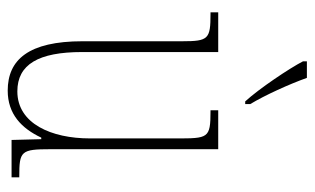

<svg xmlns="http://www.w3.org/2000/svg" viewBox="-179 -627 816 498"><g transform="rotate(90 229.0 -378.0)"><path d="M243 -606H250V-619C227 -657 198 -721 182 -766H139V-756C157 -721 210 -642 243 -606ZM215 10C276 10 313 -26 337 -77H341L343 0H440V-20H438C372 -20 367 -24 367 -101V-536H266V-516H269C339 -516 339 -510 339 -426V-203C339 -104 301 -15 217 -15C147 -15 115 -70 115 -183V-536H12V-516H16C81 -516 87 -511 87 -443V-184C87 -44 135 10 215 10Z"/></g></svg>

Font: Noto Serif Bengali ExtraCondensed Thin
Style: Regular
Weight: 100
Width: 2
Designer: Juan Bruce, Universal Thirst, Indian Type Foundry and the Monotype Design Team.
Foundry: Monotype Imaging Inc.
Version: Version 2.003